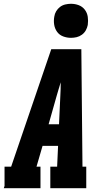

<svg xmlns="http://www.w3.org/2000/svg" viewBox="-35 -995 555 1015"><path d="M-15 0 -11 -12V-114H24L236 -735H395L401 -114H421V0H231V-114H267L272 -224H190L158 -114H179V0ZM277 -338 284 -490Q285 -507 285.5 -524.5Q286 -542 286 -560Q281 -543 275.5 -525.5Q270 -508 265 -490L222 -338ZM340 -795Q319 -795 299 -802.5Q279 -810 267 -826.5Q255 -843 251.5 -864Q248 -885 252 -907Q254 -922 262 -935.5Q270 -949 282.5 -958.5Q295 -968 310.5 -971.5Q326 -975 340 -975Q362 -975 381.5 -967.5Q401 -960 413.5 -943.5Q426 -927 429 -906Q432 -885 429 -863Q426 -848 418.5 -834.5Q411 -821 398 -811.5Q385 -802 370 -798.5Q355 -795 340 -795Z"/></svg>

Font: Iosevka Slab Heavy Oblique
Style: Regular
Weight: 900
Italic angle: -9°
Monospace: yes
Designer: Belleve Invis
Foundry: Belleve Invis
Version: Version 11.1.1; ttfautohint (v1.8.3)